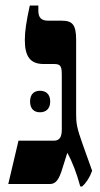

<svg xmlns="http://www.w3.org/2000/svg" viewBox="-20 -667 362 696"><path d="M271 9H278C293 -5 305 -23 314 -48L280 -143C258 -204 256 -222 256 -253V-523C256 -578 242 -592 204 -592H155C131 -592 119 -602 119 -628V-647H88C75 -587 70 -553 70 -522C70 -463 89 -435 138 -435H176C202 -435 204 -425 204 -390V-199C204 -176 200 -157 175 -157H47L10 0H161C182 0 194 -15 207 -59L224 -113C242 -81 258 -39 271 9ZM89 -299C89 -272 104 -260 125 -260C146 -260 162 -272 162 -299C162 -326 146 -338 125 -338C104 -338 89 -326 89 -299Z"/></svg>

Font: Noto Serif Hebrew ExtraCondensed ExtraBold
Style: Regular
Weight: 800
Width: 2
Designer: Monotype Design Team
Foundry: Monotype Imaging Inc.
Version: Version 2.004